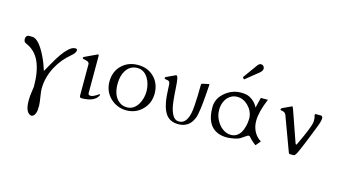

<svg xmlns="http://www.w3.org/2000/svg" viewBox="-112 -1192 3368 1915"><g transform="rotate(15 1572.0 -234.5)"><path d="M298.3 310.5Q232.9 299.3 232.9 169.4Q232.9 121.1 240.5 77.9Q248 34.7 248 24.9Q248 -136.7 202.1 -235.4Q156.2 -334 57.6 -373.5Q36.6 -381.8 36.6 -416Q36.6 -430.2 45.7 -441.4Q54.7 -452.6 72.3 -452.6H102.5Q171.4 -452.6 249 -292.5Q280.8 -227.5 303.7 -152.8Q325.7 -191.4 346.4 -228.8Q367.2 -266.1 388.2 -300.3Q452.1 -404.8 509.8 -441.4Q527.8 -452.6 548.3 -452.6Q568.8 -452.6 568.8 -437Q568.8 -410.6 526.1 -374.8Q483.4 -338.9 449.2 -297.9Q415 -256.8 387.7 -206.5Q327.6 -94.7 327.6 24.4Q327.6 46.4 334 86.9Q347.2 167.5 347.2 195.6Q347.2 223.6 345 241.9Q342.8 260.3 336.9 274.4Q325.2 306.2 298.3 310.5Z M889.6 -66.4Q898.4 -72.8 902.3 -72.8Q906.2 -72.8 906.2 -66.4Q906.2 -62 902.3 -55.7Q862.8 12.7 732.9 12.7Q728 12.7 721.9 8.3Q715.8 3.9 715.8 -7.3V-332.5Q715.8 -353 693.4 -360.8Q683.6 -364.3 672.4 -366.5Q661.1 -368.7 654.5 -370.6Q647.9 -372.6 646.2 -374.3Q644.5 -376 644.5 -379.9Q644.5 -387.2 651.9 -391.1L776.4 -449.7Q782.2 -452.6 783.7 -452.6Q792 -452.6 792 -440.9V-54.7Q792 -34.2 817.9 -34.2Q842.8 -34.2 889.6 -66.4Z M1197.3 13.7Q1148.4 13.7 1105.5 -4.4Q1062.5 -22.5 1030.8 -53.7Q962.4 -121.6 962.4 -220.2Q962.4 -327.6 1032.2 -392.6Q1097.2 -454.1 1198.2 -454.1Q1296.4 -454.1 1361.8 -390.6Q1429.2 -324.7 1429.2 -220.2Q1429.2 -120.6 1361.8 -53.2Q1294.9 13.7 1197.3 13.7ZM1307.6 -358.4Q1266.1 -423.3 1198.2 -423.3Q1122.6 -423.3 1081.1 -357.4Q1046.4 -301.8 1046.4 -220.2Q1046.4 -85.4 1128.9 -34.7Q1157.7 -17.1 1195.6 -17.1Q1233.4 -17.1 1261 -35.4Q1288.6 -53.7 1307.1 -83Q1325.7 -112.3 1335.4 -148.4Q1345.2 -184.6 1345.2 -220.7Q1345.2 -256.8 1335.7 -293.2Q1326.2 -329.6 1307.6 -358.4Z M1572.3 -116.2Q1551.8 -185.5 1548.8 -276.9Q1546.4 -363.3 1538.8 -372.1Q1531.2 -380.9 1522.5 -382.8Q1513.7 -384.8 1505.4 -386Q1497.1 -387.2 1491.2 -389.2Q1485.4 -391.1 1485.4 -396.5Q1485.4 -405.3 1494.1 -409.7L1585.9 -452.6Q1586.9 -453.1 1588.9 -453.1Q1590.8 -453.1 1592.8 -453.1Q1611.8 -453.1 1618.7 -332Q1627 -179.7 1641.8 -124Q1656.7 -68.4 1678.5 -41.7Q1700.2 -15.1 1731.7 -15.1Q1763.2 -15.1 1783.2 -30.5Q1803.2 -45.9 1815.9 -72.3Q1838.9 -119.1 1844.2 -207Q1851.6 -309.6 1851.6 -426.3Q1851.6 -436.5 1861.8 -439Q1887.2 -444.3 1900.6 -447.3Q1914.1 -450.2 1921.1 -451.9Q1928.2 -453.6 1931.2 -453.6Q1934.1 -453.6 1932.9 -438.5Q1931.6 -423.3 1929.4 -392.3Q1927.2 -361.3 1924.8 -327.6Q1922.4 -293.9 1918.9 -259.5Q1915.5 -225.1 1911.1 -193.4Q1901.4 -122.6 1890.4 -96.4Q1879.4 -70.3 1866.7 -51.5Q1854 -32.7 1835.4 -18.3Q1816.9 -3.9 1792 4.6Q1767.1 13.2 1732.4 13.2Q1697.8 13.2 1670.9 3.2Q1644 -6.8 1625 -24.4Q1606 -42 1593.3 -65.7Q1580.6 -89.4 1572.3 -116.2Z M2536.1 -453.6Q2477.5 -313.5 2477.5 -222.7Q2477.5 -131.3 2532.7 -69.3Q2551.3 -48.8 2575.7 -34.2L2533.7 16.1Q2509.8 0 2487.5 -21.2Q2465.3 -42.5 2459.5 -50.5Q2453.6 -58.6 2447.5 -58.6Q2441.4 -58.6 2437 -56.9Q2432.6 -55.2 2425.5 -50.5Q2418.5 -45.9 2407.5 -38.3Q2396.5 -30.8 2381.3 -20.3Q2366.2 -9.8 2348.1 -3.4Q2330.1 2.9 2310.5 6.8Q2209.5 27.3 2137.7 -3.4Q2020.5 -54.2 2020.5 -238.8Q2020.5 -330.6 2097.7 -394Q2170.4 -453.6 2258.8 -453.6Q2317.4 -453.6 2348.6 -437Q2379.9 -420.4 2400.1 -399.7Q2420.4 -378.9 2438.5 -346.7Q2439.9 -361.8 2446.8 -387.7Q2460 -437 2463.4 -453.6ZM2177.7 -53.2Q2221.2 -20 2269 -20Q2330.6 -20 2367.7 -76.7Q2380.9 -96.7 2392.8 -138.7Q2404.8 -180.7 2404.8 -237.3Q2396.5 -307.6 2344.2 -357.4Q2294.9 -403.8 2236.8 -403.8Q2177.7 -403.8 2138.2 -361.3Q2117.7 -339.4 2105 -305.2Q2092.3 -271 2092.3 -236.1Q2092.3 -201.2 2098.4 -177.7Q2104.5 -154.3 2115.7 -131.6Q2127 -108.9 2142.6 -88.6Q2158.2 -68.4 2177.7 -53.2ZM2239.3 -605Q2237.3 -606.9 2237.3 -607.9Q2237.3 -608.9 2239.3 -610.8L2343.3 -754.9Q2360.8 -778.8 2377.9 -778.8Q2395 -778.8 2405 -767.8Q2415 -756.8 2415 -742.2Q2415 -719.7 2388.2 -696.8L2256.8 -590.8Q2254.4 -589.4 2252.9 -589.4Q2251.5 -589.4 2250 -590.8Z M3036.6 -439.5H3090.8Q3094.7 -439.5 3100.8 -432.4Q3106.9 -425.3 3106.9 -414.6Q3106.9 -386.7 3083.3 -326.2Q3059.6 -265.6 3037.1 -209Q3014.6 -152.3 2998.8 -114.5Q2982.9 -76.7 2973.1 -54.4Q2963.4 -32.2 2957.5 -20.5Q2949.2 -4.4 2946.3 -1.2Q2943.4 2 2938.2 7.6Q2933.1 13.2 2929.2 13.2H2883.8Q2878.9 13.2 2873 -2L2743.7 -352.1Q2733.9 -377.9 2706.5 -383.3Q2696.8 -385.3 2689.7 -386.2Q2682.6 -387.2 2682.6 -393.6Q2682.6 -403.8 2694.3 -410.2L2787.6 -453.6Q2793.9 -453.6 2802.7 -427.7L2914.6 -106.9Q2924.3 -82 2934.1 -108.4Q2935.1 -110.8 2946.5 -135Q2958 -159.2 2974.1 -195.1Q2990.2 -231 3001 -257.6Q3011.7 -284.2 3018.3 -302.7Q3024.9 -321.3 3028.3 -334Q3033.7 -354.5 3033.7 -371.6Q3033.7 -388.7 3032.5 -397.2Q3031.2 -405.8 3029.8 -410.4Q3028.3 -415 3027.1 -418.7Q3025.9 -422.4 3025.9 -430.9Q3025.9 -439.5 3036.6 -439.5Z"/></g></svg>

Font: Cardo-Italic
Style: Italic
Weight: 400
Italic angle: -12°
Designer: David J. Perry
Foundry: David J. Perry
Version: Version 0.991